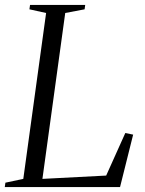

<svg xmlns="http://www.w3.org/2000/svg" viewBox="-32 -763 592 783"><path d="M-12.5 0 -10 -18 63 -33.5 156 -710 88 -725 90.5 -743H315.5L313 -725L234 -710L141 -33.5L401 -47L479 -220.5L511 -214L457.5 0Z"/></svg>

Font: Merriweather 144pt Light
Style: Italic
Weight: 300
Italic angle: -7.8°
Version: Version 2.101